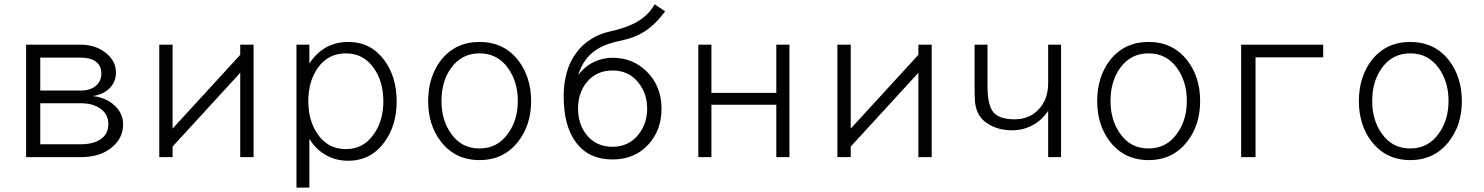

<svg xmlns="http://www.w3.org/2000/svg" viewBox="-20 -725 6858 887"><path d="M100.6 1H352.5Q446.3 1 500 -46.9Q548.8 -88.9 548.8 -150.4Q548.8 -200.2 510.7 -236.3Q472.7 -273.4 409.2 -281.2Q459 -289.1 487.3 -318.4Q515.6 -347.7 515.6 -389.6Q515.6 -444.3 467.8 -481.4Q419.9 -518.6 352.5 -518.6H100.6ZM352.5 -459Q395.5 -459 419.9 -442.4Q448.2 -422.9 448.2 -385.7Q448.2 -347.7 419.9 -326.2Q394.5 -306.6 352.5 -306.6H166V-459ZM166 -58.6V-248H352.5Q409.2 -248 444.3 -222.7Q480.5 -197.3 480.5 -152.3Q480.5 -105.5 445.3 -82Q412.1 -58.6 352.5 -58.6Z M1089.8 -518.6V-471.7L777.3 -130.9V-518.6H715.8V1H777.3V-47.9L1089.8 -388.7V1H1151.4V-518.6Z M1349.6 141.6H1409.2V-84Q1439.5 -34.2 1485.4 -8.8Q1531.2 17.6 1588.9 17.6Q1693.4 17.6 1755.9 -68.4Q1812.5 -145.5 1812.5 -256.8Q1812.5 -369.1 1755.9 -446.3Q1693.4 -531.2 1588.9 -531.2Q1531.2 -531.2 1484.4 -504.9Q1440.4 -479.5 1409.2 -431.6V-518.6H1349.6ZM1578.1 -478.5Q1659.2 -478.5 1707 -410.2Q1751 -347.7 1751 -257.8Q1751 -167 1707 -105.5Q1659.2 -36.1 1578.1 -36.1Q1495.1 -36.1 1447.3 -105.5Q1404.3 -167 1404.3 -257.8Q1404.3 -347.7 1447.3 -410.2Q1495.1 -478.5 1578.1 -478.5Z M2195.3 -531.2Q2083 -531.2 2016.6 -446.3Q1958 -369.1 1958 -257.8Q1958 -147.5 2016.6 -71.3Q2083 14.6 2195.3 14.6Q2307.6 14.6 2374 -71.3Q2433.6 -147.5 2433.6 -257.8Q2433.6 -369.1 2374 -446.3Q2307.6 -531.2 2195.3 -531.2ZM2195.3 -478.5Q2278.3 -478.5 2327.1 -410.2Q2372.1 -347.7 2372.1 -258.8Q2372.1 -169.9 2327.1 -108.4Q2278.3 -39.1 2195.3 -39.1Q2111.3 -39.1 2063.5 -108.4Q2019.5 -169.9 2019.5 -258.8Q2019.5 -348.6 2063.5 -410.2Q2112.3 -478.5 2195.3 -478.5Z M3003.9 -705.1Q2975.6 -652.3 2914.1 -619.1Q2867.2 -594.7 2795.9 -579.1Q2750 -569.3 2710 -543.9Q2668 -517.6 2640.6 -478.5Q2611.3 -439.5 2597.7 -387.7Q2584 -338.9 2584 -281.2Q2584 -139.6 2643.6 -63.5Q2702.1 11.7 2809.6 11.7Q2911.1 11.7 2973.6 -55.7Q3036.1 -122.1 3036.1 -222.7Q3036.1 -327.1 2967.8 -394.5Q2903.3 -458 2811.5 -458Q2758.8 -458 2711.9 -432.6Q2673.8 -410.2 2651.4 -377.9Q2674.8 -458 2739.3 -498Q2781.2 -524.4 2856.4 -539.1Q2914.1 -551.8 2957 -579.1Q3008.8 -612.3 3052.7 -672.9ZM2809.6 -399.4Q2884.8 -399.4 2928.7 -343.8Q2969.7 -293.9 2969.7 -222.7Q2969.7 -153.3 2928.7 -102.5Q2883.8 -46.9 2809.6 -46.9Q2734.4 -46.9 2689.5 -102.5Q2650.4 -152.3 2650.4 -222.7Q2650.4 -293.9 2689.5 -343.8Q2734.4 -399.4 2809.6 -399.4Z M3206.1 1H3266.6V-241.2H3566.4V1H3627V-518.6H3566.4V-295.9H3266.6V-518.6H3206.1Z M4222.7 -518.6V-471.7L3910.2 -130.9V-518.6H3848.6V1H3910.2V-47.9L4222.7 -388.7V1H4284.2V-518.6Z M4881.8 -518.6H4822.3V-340.8Q4822.3 -264.6 4777.3 -218.8Q4735.4 -173.8 4666 -173.8Q4590.8 -173.8 4564.5 -212.9Q4542 -246.1 4542 -332V-518.6H4482.4V-331.1Q4482.4 -274.4 4484.4 -252Q4489.3 -214.8 4503.9 -192.4Q4523.4 -161.1 4564.5 -141.6Q4604.5 -123 4654.3 -123Q4707 -123 4750 -146.5Q4793 -168.9 4822.3 -212.9V1H4881.8Z M5286.1 -531.2Q5173.8 -531.2 5107.4 -446.3Q5048.8 -369.1 5048.8 -257.8Q5048.8 -147.5 5107.4 -71.3Q5173.8 14.6 5286.1 14.6Q5398.4 14.6 5464.8 -71.3Q5524.4 -147.5 5524.4 -257.8Q5524.4 -369.1 5464.8 -446.3Q5398.4 -531.2 5286.1 -531.2ZM5286.1 -478.5Q5369.1 -478.5 5418 -410.2Q5462.9 -347.7 5462.9 -258.8Q5462.9 -169.9 5418 -108.4Q5369.1 -39.1 5286.1 -39.1Q5202.1 -39.1 5154.3 -108.4Q5110.4 -169.9 5110.4 -258.8Q5110.4 -348.6 5154.3 -410.2Q5203.1 -478.5 5286.1 -478.5Z M5713.9 -518.6V1H5780.3V-460H6092.8V-518.6Z M6495.1 -531.2Q6382.8 -531.2 6316.4 -446.3Q6257.8 -369.1 6257.8 -257.8Q6257.8 -147.5 6316.4 -71.3Q6382.8 14.6 6495.1 14.6Q6607.4 14.6 6673.8 -71.3Q6733.4 -147.5 6733.4 -257.8Q6733.4 -369.1 6673.8 -446.3Q6607.4 -531.2 6495.1 -531.2ZM6495.1 -478.5Q6578.1 -478.5 6627 -410.2Q6671.9 -347.7 6671.9 -258.8Q6671.9 -169.9 6627 -108.4Q6578.1 -39.1 6495.1 -39.1Q6411.1 -39.1 6363.3 -108.4Q6319.3 -169.9 6319.3 -258.8Q6319.3 -348.6 6363.3 -410.2Q6412.1 -478.5 6495.1 -478.5Z"/></svg>

Font: Dotum
Style: Regular
Weight: 400
Version: Version 2.21